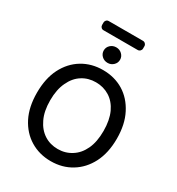

<svg xmlns="http://www.w3.org/2000/svg" viewBox="-243 -1207 1255 1364"><g transform="rotate(30 384.5 -525.0)"><path d="M552.7 -1031.2V-1010.7Q552.7 -1000 544.4 -991.7Q536.1 -983.4 524.4 -983.4H244.1Q232.4 -983.4 224.6 -991.7Q216.8 -1000 216.8 -1010.7V-1031.2Q216.8 -1042 224.6 -1050.3Q232.4 -1058.6 244.1 -1058.6H524.4Q536.1 -1058.6 544.4 -1050.3Q552.7 -1042 552.7 -1031.2ZM384.8 -796.9Q356.4 -796.9 336.9 -815.4Q317.4 -834 317.4 -860.4Q317.4 -886.7 336.9 -905.3Q356.4 -923.8 384.8 -923.8Q412.1 -923.8 431.6 -905.3Q451.2 -886.7 451.2 -860.4Q451.2 -834 431.6 -815.4Q412.1 -796.9 384.8 -796.9ZM711.9 -363.3Q711.9 -247.1 668.9 -163.1Q626 -80.1 551.8 -35.2Q478.5 9.8 383.8 9.8Q290 9.8 215.8 -35.2Q141.6 -80.1 98.6 -164.1Q56.6 -247.1 56.6 -363.3Q56.6 -480.5 98.6 -563.5Q141.6 -647.5 215.8 -692.4Q290 -737.3 383.8 -737.3Q478.5 -737.3 552.7 -692.4Q626 -647.5 668.9 -563.5Q711.9 -480.5 711.9 -363.3ZM602.5 -363.3Q602.5 -452.1 574.2 -513.7Q545.9 -574.2 496.1 -605.5Q446.3 -636.7 383.8 -636.7Q321.3 -636.7 272.5 -605.5Q222.7 -574.2 194.3 -512.7Q165 -452.1 165 -363.3Q165 -274.4 194.3 -213.9Q222.7 -153.3 272.5 -121.1Q321.3 -89.8 383.8 -89.8Q446.3 -89.8 496.1 -122.1Q545.9 -153.3 574.2 -213.9Q602.5 -274.4 602.5 -363.3Z"/></g></svg>

Font: DeepSea
Style: Medium
Weight: 500
Designer: Stem
Version: Version 3.019;git-0a5106e0b